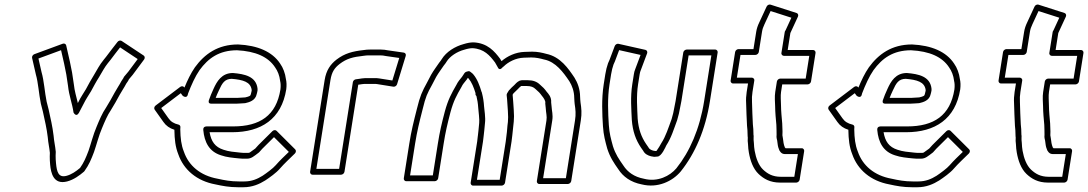

<svg xmlns="http://www.w3.org/2000/svg" viewBox="-20 -754 4687 827"><path d="M145.6 -501.9 243 -537.8 256.3 -479.5C263.6 -447.4 268.1 -420.8 272.9 -384.7C277.5 -340.5 291.2 -308.6 296.7 -269.4C296.7 -269.4 308.1 -246.8 320.1 -268.4C332.5 -290.5 345.4 -318.8 355.1 -333.6L371.3 -359.8C371.5 -360 371.7 -360.3 371.8 -360.5C381.8 -378.9 395.5 -404.8 405.8 -420.4C405.9 -420.6 406 -420.8 406.1 -420.9C419.5 -443.2 430.7 -464.8 444.5 -481.8C448.3 -486.1 451.2 -489.8 456.4 -496.6C469.7 -514.7 483.7 -532.4 497.3 -549.9L573.1 -499.6L533 -445.7C524.8 -436 519.9 -430.2 514.7 -423.9C513.3 -422.1 512.2 -419.7 511.7 -418C510.6 -415.9 506.6 -410.7 502.6 -404.2C502.5 -403.9 502.2 -403.4 502.1 -403.2C493.6 -386.7 484.3 -374.4 473.5 -354.5C460.1 -330 450.7 -312.8 436.9 -290.7C420 -266.3 407.3 -235.4 395.7 -207.2C381.9 -175.7 371.1 -132.5 361.3 -104.5C349.7 -74 341.1 -53.6 324.8 -30.6C307.3 -15.8 287.3 -2 266.2 3.4C232.2 12.2 224.7 -12.9 221.2 -51.2C219.9 -62.6 219.7 -73.6 219.6 -83.8L220.2 -99.5C220.2 -100 220.2 -100.7 220.1 -101C217.8 -126.2 212.8 -144.7 210.9 -169.1C206.3 -209.1 197.4 -245.8 189.4 -282.6L180.8 -316.5C172.7 -355 170 -405.5 158.8 -443.8ZM127.9 -520.6C121.8 -518.4 116.7 -511.1 118.2 -504.5L134.2 -434.5C134.2 -434.3 134.3 -434 134.3 -433.8C144.8 -398.4 147.2 -349.6 156 -307.5L164.7 -273.4C172.5 -237.4 181.5 -199.9 185.7 -162.9C187.7 -137.2 192.7 -118.5 194.8 -95.7L194.3 -80.2C194.4 -68.9 194.6 -57.4 196 -44.8C199.2 -9.9 209.8 42.8 268.9 27.6C297.8 20.1 323.1 1.3 341.1 -14.2C341.8 -14.8 342.9 -15.9 343.6 -16.8C363.7 -44.7 372.8 -67.4 385 -99.5C395.8 -130.4 406.1 -171.7 418.9 -200.8C430.6 -229.4 443.7 -259.9 457.2 -279C457.3 -279.2 457.5 -279.5 457.6 -279.7C472.5 -303.4 482 -321 495.4 -345.5C505.1 -363.3 513.7 -374.4 524.1 -394.3C527 -398.9 531.4 -403.5 535.3 -412.4C539.4 -417.4 545.3 -424.4 551.7 -431.9C551.8 -432.1 552.1 -432.4 552.3 -432.7L600.6 -497.7C604.5 -502.9 604.5 -511 599 -514.7L503.9 -577.7C499.2 -580.9 490.8 -579.6 486.2 -573.5C470 -552.4 453 -531.2 436.9 -509.3C432.1 -503.1 428.3 -498.4 426.6 -496.5C426.5 -496.4 426.3 -496.1 426.2 -495.9C408.7 -474.8 398.3 -453.5 385 -431.4C373.8 -414.1 360.5 -389.1 350.1 -369.9L334.3 -344.4C328 -334.9 322.6 -324.5 315.3 -310.1C308.8 -337.6 301.1 -361.6 298 -391.3C293.1 -428.5 288.5 -455.5 281 -488.5L265.1 -558.5C263.7 -565 256.7 -568.1 250 -565.6Z M1037.1 -309.9C1052.7 -313.6 1080.3 -320.4 1085.8 -348.9C1087.8 -355.8 1088.4 -359.2 1089.5 -366C1089.7 -367.7 1089.6 -369.7 1089.2 -371C1089.3 -371.9 1089.2 -372.9 1089.2 -373.4C1082.6 -425 1033.8 -435.2 983.6 -439.5C983.3 -439.5 982.9 -439.5 982.6 -439.5C934.6 -439.5 913.9 -402.6 899.9 -371.7C890.8 -352.6 885.7 -338.8 879.8 -322.5C878.6 -319.1 875.7 -307.5 889.7 -307.5H999.7C1011.2 -307.5 1026 -309.5 1034 -309.5C1035 -309.5 1036.3 -309.7 1037.1 -309.9ZM1036.4 -334.5C1027.1 -334.3 1011.7 -332.5 1003.7 -332.5H909C912.2 -340.8 916.7 -351.9 922.7 -364.3C936.9 -395.8 947.5 -414.1 978.1 -414.5C1027.5 -410.2 1058.8 -401.1 1063.9 -367.8C1063.9 -367.8 1063.6 -368.8 1064.1 -363.5C1063.6 -360.8 1062.1 -354 1061.4 -352.1C1061.3 -351.6 1061 -350.7 1060.9 -350C1059.5 -340.7 1054.9 -339 1036.4 -334.5ZM1187.9 -368.7C1170.1 -256.4 1099.6 -209.5 984.2 -209.5H870.2C868.4 -209.5 854.1 -209.8 855.6 -194C860.4 -141.4 881 -101 931.7 -85.1C956.3 -76.4 983.3 -74.3 1009.8 -71.6C1014.4 -70.9 1020.1 -70.5 1025.2 -70.5H1044.2C1054.3 -70.5 1062.4 -74.1 1068.2 -77.6C1068.4 -77.7 1068.7 -77.9 1068.9 -78C1072 -80.1 1088.2 -91.1 1095.2 -97.2C1095.9 -97.7 1096.7 -98.6 1097.1 -99.1C1105.7 -109.5 1113 -116.6 1122.5 -125.9L1160.2 -163.3L1224.1 -99.7C1204.4 -80.6 1185.9 -63.4 1167.4 -42.2C1156.2 -28.9 1128 -8.4 1111.2 2.9C1088.3 17.2 1064.2 27.5 1032.6 27.5H1008.6C974.1 27.5 946.8 22.4 916.9 15.7C842.3 2.2 792.4 -41.2 772.1 -100.6C772.1 -100.8 772 -101 771.9 -101.1C760.6 -129 757.2 -159 756.5 -197.3C756.4 -200.2 756.6 -202.4 757 -205C757.9 -210.9 754.3 -216 749.1 -217.2C728.4 -222 715.4 -230.4 705.3 -245.1L674.4 -288.7L758.7 -352.6L766.8 -341.6C766.8 -341.6 786.1 -325.8 789.9 -350L790.2 -351.6C804.2 -387.8 820.8 -425.1 839.5 -451.9C876.8 -503 923.4 -537.2 1000.8 -537.5C1081.5 -533.4 1135.6 -508.8 1164.9 -463.9C1176.1 -448.4 1183.9 -428.1 1186.4 -406.7C1186.4 -406.2 1186.5 -405.6 1186.6 -405.2C1189.1 -395.6 1189.6 -383.7 1187.9 -368.7ZM1213 -369.3C1215 -386.1 1214.6 -400.7 1211.4 -414C1208.6 -437.6 1199.4 -462.4 1186.6 -480.1C1152.9 -531.5 1089.5 -558.5 1005.7 -562.5C1005.5 -562.5 1005.3 -562.5 1005.1 -562.5C917.9 -562.5 861.1 -521 819.6 -464.1C801.7 -438.4 787.1 -407.4 774.5 -376.7L773.2 -378.4C769.5 -383.3 761.7 -383.9 756 -379.5L650.3 -299.5C644.3 -295 642.6 -286.9 646.2 -281.8L683.7 -228.9C695 -212.4 710.7 -201.3 731.2 -195.1C731.2 -195.1 731.2 -194 731.2 -192.7C731.9 -153.9 735.1 -121.6 748.1 -89.1C771 -23.1 827.3 25.6 908.2 40.3C937.6 46.8 967.8 52.5 1004.7 52.5H1028.7C1066.6 52.5 1097.4 39 1122.7 23.1C1141 10.9 1169.9 -9.3 1185.6 -27.8C1205.1 -50.2 1227.9 -70.8 1250.2 -92.9C1255 -97.6 1256.3 -105.8 1251.6 -110.5L1171.3 -190.5C1166.8 -195 1158.6 -194.3 1153.4 -189.1L1106 -142.1C1096.9 -133.1 1090.2 -126.8 1079.4 -114.1C1076.2 -111.4 1059.9 -99.9 1057.3 -98.2C1053.4 -95.9 1053.6 -95.5 1048.1 -95.5H1029.1C1024.9 -95.5 1021.4 -95.7 1016.8 -96.4C988.6 -99.3 964.9 -101.2 943 -108.9C906 -120.6 889.5 -145 882.8 -184.5H980.2C1104.3 -184.5 1192.7 -241.1 1213 -369.3Z M1440.7 -26.5H1342.7L1403.3 -409C1409.1 -445.5 1422 -462.2 1443 -478.6C1473.3 -501.6 1499.1 -508.5 1545.7 -513.6C1545.9 -513.6 1546.2 -513.6 1546.4 -513.7C1553.9 -514.9 1561.3 -515.5 1568.6 -515.5H1617.6C1625.4 -515.5 1633.3 -514.6 1641.6 -512.8C1641.9 -512.7 1642.2 -512.7 1642.4 -512.6L1699.7 -504.4L1670 -407.3L1612.9 -416.3C1608.8 -417 1605.4 -417.5 1602.1 -417.5H1553.1C1543.1 -417.5 1534.5 -415.3 1527 -414.4L1512.5 -412.4C1506.3 -411.5 1500.8 -406 1499.9 -400ZM1449.2 -1.5C1454.6 -1.5 1462.5 -6.4 1463.7 -14L1523.1 -389.2L1526.4 -389.6C1535.5 -390.7 1543.5 -392.5 1549.2 -392.5H1598.2C1598.9 -392.5 1601.4 -392.3 1605 -391.7L1674.4 -380.6C1681.1 -379.6 1688.3 -384.5 1690.3 -391.2L1727.6 -513.2C1729.8 -520.1 1725.8 -526.4 1719.3 -527.4L1650.3 -537.3C1641.4 -539.2 1631 -540.5 1621.6 -540.5H1572.6C1563.8 -540.5 1556.9 -540 1546.5 -538.4C1499.2 -533.1 1465.6 -524.8 1429.5 -497.4C1403.4 -477.1 1385 -451.5 1378.3 -409L1315.7 -14C1314.9 -8.6 1318.7 -1.5 1326.2 -1.5Z M1998.9 -447.5C1998.9 -447.5 1992.6 -446.1 1991.6 -445.9C1989.9 -445.5 1988.3 -444.9 1986.8 -444.2C1984.1 -443 1981.7 -440.7 1980.3 -438.6L1970.1 -423.2C1962.2 -413.3 1952.1 -402 1945.7 -388.2C1924.3 -351 1910 -325.2 1895.9 -273.3C1882 -220.3 1874 -186.3 1865.9 -135L1844.3 1.5H1746.3L1767.9 -135C1776.5 -189.2 1786 -226.8 1800.3 -282.9C1813.8 -338.7 1819.6 -349.9 1841.4 -389.6L1858.6 -422.5C1869.2 -440.9 1880.6 -455.2 1891.5 -471.7C1897.2 -478.6 1900.8 -483.6 1903.9 -488.9C1917.6 -511.3 1948.4 -531.7 1979.8 -539.9C1980 -540 1980.3 -540.1 1980.5 -540.1C1994.1 -544.5 2006.3 -546.4 2015.3 -546.5C2065.4 -543.6 2089.6 -515.1 2112.3 -484.9C2116.8 -477.8 2120.2 -471.8 2124.1 -464.1C2124.1 -464.1 2130.4 -446.5 2144.9 -464.1C2145.4 -464.7 2145.9 -465.2 2146.7 -465.6C2147.7 -466.2 2148.9 -467.2 2149.6 -467.9C2169.1 -487.1 2201.2 -504.4 2236.6 -505.5C2250.2 -506.2 2260.5 -506.5 2268.2 -506.5C2288.1 -506.5 2307.2 -502.3 2322.6 -497.9C2322.9 -497.9 2323.3 -497.8 2323.5 -497.7C2373.3 -488.1 2406.5 -442.4 2432.3 -404.1C2444.1 -385.3 2453.2 -360.4 2453.4 -332.9C2453.4 -328.5 2453.7 -323.5 2454.2 -318L2455.3 -306C2455.4 -305.8 2455.4 -305.5 2455.4 -305.3C2458.9 -282.2 2461.2 -263 2456.7 -235L2417.4 13.5H2319.4L2358.7 -235C2362.7 -260.2 2356.7 -276.2 2355.9 -294.5C2355.9 -294.7 2355.8 -295.1 2355.8 -295.3C2355.1 -301.8 2354.3 -309 2354 -312.6C2356 -336.5 2341.4 -350.8 2334.9 -358.5C2325.2 -372 2318.2 -379 2305.6 -389.7C2292.3 -402.5 2275.8 -408.5 2252.7 -408.5H2227.7C2226 -408.5 2223.9 -408 2222.5 -407.5C2220.7 -407.3 2219.2 -406.8 2217.7 -406.2C2206.4 -400.9 2198.4 -390.7 2195.2 -387.5C2190 -382.9 2178.5 -372.3 2172.4 -364.9C2172 -364.4 2171.4 -363.6 2171.1 -363.2L2164.4 -352.2C2162.7 -349.5 2162.1 -346.3 2162.4 -343.6C2165.5 -319.5 2165 -303.8 2167.6 -276.1C2169 -256.9 2168.9 -240.1 2167.7 -228.7C2164.6 -208 2164.4 -188.6 2161.6 -171C2161.5 -170.7 2161.5 -170.3 2161.5 -170C2160.8 -161.7 2159.7 -153 2158.3 -144L2132.3 20.5H2034.3L2060.3 -144C2061.7 -152.7 2062.8 -162.3 2063.4 -169.5C2064.5 -177.3 2065.3 -184.3 2066 -192.9L2069 -224.4C2072.1 -246.3 2066 -282.6 2065 -295.7C2063.9 -315.4 2060.5 -335.5 2056.3 -351.8C2056.2 -352 2056.1 -352.3 2056.1 -352.4C2055.8 -355.6 2055 -357 2054.1 -358.4C2045.7 -386.3 2036.1 -413 2018.6 -433.8C2013.9 -439.4 2008.8 -441.9 2007.1 -443.8C2005.1 -446.2 2001.6 -447.5 1998.9 -447.5ZM2192.8 -229C2192.8 -229.1 2192.8 -229.4 2192.9 -229.6C2194.4 -244.1 2194.4 -261.2 2192.8 -281.9C2190.5 -307.5 2190.9 -320.8 2188.1 -346L2191.6 -351.8C2195 -355.5 2207.9 -367.9 2210.5 -370.2C2210.7 -370.3 2211 -370.6 2211.2 -370.9C2216.6 -376.1 2218.8 -379.3 2224.7 -383.5H2248.7C2267.4 -383.5 2278.2 -378.7 2286.5 -370.5C2286.7 -370.4 2286.9 -370.2 2287.1 -370C2300 -359 2305.2 -353.7 2313.7 -341.8C2313.8 -341.6 2314 -341.3 2314.2 -341.2C2321.8 -332.2 2330.1 -319.6 2328.8 -311C2328.6 -310.2 2328.6 -308.9 2328.6 -308C2329.2 -302.3 2329.6 -297.7 2330.6 -289.1C2331.7 -267.1 2336.7 -253.5 2333.7 -235L2292.4 26C2291.5 31.4 2295.3 38.5 2302.9 38.5H2425.9C2431.3 38.5 2439.2 33.6 2440.4 26L2481.7 -235C2486.7 -266.4 2484.2 -287.8 2480.5 -312.4L2479.4 -324C2479 -329.1 2478.7 -333.5 2478.7 -337.1C2478.4 -369.8 2468.1 -397.8 2454.2 -419.9C2428.4 -458.2 2394 -509.8 2332.5 -522.2C2317 -526.6 2295.3 -531.5 2272.2 -531.5C2263.9 -531.5 2252.8 -531.2 2239.5 -530.5C2200.7 -529.3 2165.5 -512.3 2140.2 -490.6C2138.6 -493.5 2136.1 -497.7 2134.1 -500.8C2134 -501 2133.8 -501.2 2133.7 -501.4C2110.2 -532.6 2080 -568.5 2020.1 -571.5C2020 -571.5 2019.7 -571.5 2019.5 -571.5C2006.3 -571.5 1993.9 -569.3 1976.7 -564C1940.1 -554.1 1902.4 -531.2 1882.6 -499.1C1880.3 -495.1 1877.1 -490.6 1872.4 -484.9C1872.1 -484.6 1871.7 -484 1871.4 -483.6C1860.6 -467.1 1848.5 -452.3 1836.7 -431.5L1819.4 -398.4C1797.8 -359.2 1789.4 -341.2 1775.7 -285.1C1761.6 -229.4 1751.6 -190.3 1742.9 -135L1719.3 14C1718.4 19.4 1722.2 26.5 1729.8 26.5H1852.8C1858.2 26.5 1866.1 21.6 1867.3 14L1890.9 -135C1898.8 -185.3 1906.6 -218.1 1920.3 -270.7C1933.8 -320.2 1946.3 -342.2 1967.6 -379.2C1967.8 -379.5 1968.1 -380.1 1968.3 -380.6C1972.7 -390.5 1980.4 -398.8 1989.5 -410.3C1989.7 -410.6 1990.1 -411 1990.3 -411.4L1995.1 -418.7C1996.6 -417.5 1998 -416.2 1998.1 -416.2C2011.8 -399.9 2020.4 -378.2 2028.4 -352.3C2027.5 -348.9 2027.7 -344.1 2032.1 -340.5C2035.7 -325.8 2038.8 -308 2039.8 -290.3C2040.9 -275.8 2046 -236.5 2044 -224C2044 -223.8 2043.9 -223.5 2043.9 -223.2L2040.8 -191.1C2040.1 -182.5 2039.3 -175.3 2038.3 -169C2038.2 -168.8 2038.2 -168.3 2038.1 -168C2037.6 -160.3 2036.6 -152.3 2035.3 -144L2007.3 33C2006.4 38.4 2010.2 45.5 2017.8 45.5H2140.8C2146.2 45.5 2154.1 40.6 2155.3 33L2183.3 -144C2184.8 -153.6 2185.8 -161.6 2186.7 -171.5C2189.5 -190.3 2190.2 -212.5 2192.8 -229Z M2646.8 -538.1 2739.1 -517.4C2731 -495.9 2723.5 -475.9 2716.1 -456.1C2712.9 -448.4 2711.6 -442.6 2710.2 -434L2703.4 -391C2694.7 -335.7 2699.5 -281.4 2701.4 -237.3C2705.3 -187.7 2718.5 -151.4 2741.1 -117.9L2750.5 -104.6C2757 -91.1 2770.1 -84.4 2783.8 -80.9C2784.1 -80.8 2784.5 -80.7 2784.7 -80.7L2796.4 -78.7C2797 -78.6 2797.9 -78.5 2798.4 -78.5C2802.1 -78.5 2806.3 -78.9 2811.4 -79.6C2829.7 -79.6 2847.5 -122.9 2849.7 -127.2C2871.8 -161.1 2882.7 -199 2896.7 -236.4C2896.8 -236.6 2896.9 -237 2896.9 -237.2C2902.2 -254.8 2906.9 -274.2 2909.8 -292.5C2912.1 -302.4 2913.6 -310 2915 -319L2946.1 -515.5H3044.1L3013 -319C2993.9 -198.2 2951 -101 2893.2 -28.9C2865.7 3.7 2813.1 31.4 2753.5 15.9C2753.3 15.8 2752.9 15.7 2752.8 15.7C2711.8 8 2683.1 -13 2665.1 -41C2645.5 -69 2631.2 -89.6 2620.1 -124.2C2611.5 -155.9 2604.9 -178.4 2602.4 -215.7C2599.1 -266.2 2595.9 -331.1 2605.4 -391L2612.2 -434C2614.7 -449.7 2618.6 -464.8 2622.6 -476.1L2628.6 -489.6C2628.7 -489.8 2628.8 -490.2 2628.9 -490.4ZM2644.2 -565.2C2637.7 -566.7 2630.3 -562.3 2627.8 -555.6L2605.4 -496L2599.4 -482.4C2599.3 -482.2 2599.1 -481.8 2599 -481.5C2593.9 -467.1 2590 -451.3 2587.2 -434L2580.4 -391C2570.4 -327.5 2573.9 -261.1 2577.1 -210.3C2579.8 -170.3 2586.9 -146.2 2595.6 -113.8C2608 -75.5 2624.2 -52.3 2643.3 -25C2663.7 6.7 2696.5 31.1 2744 40.2C2813.4 57.7 2876.9 26.4 2911.8 -15.1C2974 -92.7 3018.3 -194.3 3038 -319L3071.1 -528C3072 -533.4 3068.2 -540.5 3060.6 -540.5H2937.6C2932.2 -540.5 2924.3 -535.6 2923.1 -528L2890 -319C2888.7 -310.7 2887.1 -302.3 2885.1 -294C2885 -293.7 2885 -293.3 2884.9 -293C2882 -274.9 2878.2 -259 2872.9 -241.2C2858.8 -203.1 2847.4 -166.1 2828.6 -137.6C2828.4 -137.2 2827.9 -136.5 2827.7 -136C2825.4 -131.3 2814.2 -112.2 2807.7 -103.9C2807.1 -103.8 2804.4 -103.6 2803.3 -103.5L2793.2 -105.2C2783.4 -108 2775.9 -113 2773.5 -118.4C2773.3 -118.9 2772.9 -119.6 2772.5 -120.1L2762.8 -134.1C2742.3 -164.4 2730.3 -197.3 2726.6 -242.7C2724.8 -286.6 2720.3 -339.9 2728.4 -391L2735.2 -434C2736.4 -441.3 2737.9 -446.7 2739.2 -449.6C2739.3 -449.8 2739.5 -450.1 2739.6 -450.4C2748.8 -475.1 2758 -499.7 2767.3 -524.3C2769.6 -530.5 2766.8 -537.7 2760.1 -539.2Z M3337.2 -105.8C3337.2 -105.8 3341.6 -99.5 3342.2 -98.8C3345 -95.8 3350.2 -90.5 3359.3 -90.5H3416.8L3401.3 7.5H3343.8C3307.1 7.5 3285.6 -5.9 3266.7 -23.6C3247.6 -41.8 3236.1 -73.1 3230.5 -104.7L3228.3 -121.1L3227.2 -138.7C3227.2 -139 3227.1 -139.4 3227.1 -139.7C3226 -147 3225.7 -156.4 3226 -161C3226.7 -167.9 3226.1 -169.9 3225.5 -173.2C3225.3 -179.7 3225 -188.1 3224.7 -198.3C3224.7 -198.5 3224.7 -198.9 3224.6 -199L3222.8 -218.7C3221.4 -251.9 3219.7 -279.6 3219.1 -314.4C3218.2 -329.5 3218.9 -343.4 3221.2 -358L3229 -407C3230.2 -414.6 3223.8 -419.5 3218.4 -419.5H3153.9L3169.5 -517.5H3234C3241.5 -517.5 3247.6 -524.6 3248.4 -530L3262.2 -617C3263.9 -627.7 3267.2 -638 3272.7 -649.2C3281.6 -668.6 3290.7 -688.1 3299.2 -706.4L3388.7 -677.7L3363.6 -623.3C3361.5 -620.9 3360.4 -618 3360.1 -616L3345.8 -526C3344.6 -518.4 3351 -513.5 3356.3 -513.5H3465.8L3450.3 -415.5H3340.8C3333.2 -415.5 3327.2 -408.4 3326.3 -403L3319.2 -358C3315.8 -336.6 3318.4 -313.3 3318.7 -296.9C3318.9 -270.1 3321.9 -239.4 3324 -216.5C3324 -198.2 3325.7 -185.8 3325 -173.6C3323.3 -159.1 3327 -154.1 3327.5 -148.7L3329.8 -131.7C3330.6 -123.5 3334 -112.9 3337.2 -105.8ZM3360.7 -118.8C3358.9 -122.7 3355.4 -133.5 3355 -138.3L3352.7 -155.3C3351.8 -164.9 3349.5 -170.3 3350.1 -174C3350.1 -174.3 3350.2 -174.8 3350.2 -175.1C3351.3 -192.2 3349.3 -205.1 3349.3 -220.9C3349.3 -221.2 3349.3 -221.7 3349.3 -222C3347.1 -246.4 3344.2 -275.2 3344 -301.1C3343.7 -319.3 3341.6 -341.4 3344.2 -358L3349.3 -390.5H3458.8C3464.2 -390.5 3472.1 -395.4 3473.3 -403L3492.8 -526C3493.7 -531.4 3489.9 -538.5 3482.3 -538.5H3372.8L3384.4 -612.1C3384.6 -612.3 3384.9 -613 3385.1 -613.4L3417 -682.4C3419.8 -688.3 3417.7 -695.9 3411.2 -698L3298.9 -734C3292.7 -735.9 3285 -732.2 3282 -725.6C3271.4 -702.8 3260.5 -679.5 3250.1 -656.8C3243.8 -644 3239.3 -630.3 3237.2 -617L3225.4 -542.5H3160.9C3155.6 -542.5 3147.6 -537.6 3146.4 -530L3127 -407C3126.1 -401.6 3129.9 -394.5 3137.5 -394.5H3202L3196.2 -358C3193.7 -341.9 3192.8 -325.2 3193.8 -309.6C3194.4 -275.4 3196.3 -244.9 3197.6 -213.5C3197.6 -213.4 3197.6 -213.2 3197.6 -213L3199.4 -193.3C3199.7 -183.5 3200 -174.1 3200.3 -167.5C3200.3 -167.2 3200.4 -166.5 3200.4 -166C3200.9 -163.4 3201 -161.6 3201 -160.9C3200.9 -160.7 3200.9 -160.3 3200.9 -160C3200.2 -150.9 3200.5 -143.3 3201.9 -132.8L3203.1 -115.3C3203.1 -115.1 3203.1 -114.7 3203.1 -114.5L3205.5 -97.3C3211.6 -62.5 3223.4 -27.4 3247.8 -4.3C3268.8 15.4 3296.2 32.5 3339.9 32.5H3409.9C3415.2 32.5 3423.1 27.6 3424.3 20L3443.8 -103C3444.7 -108.4 3440.9 -115.5 3433.3 -115.5H3363.8C3363.6 -115.7 3362.2 -117 3360.7 -118.8Z M3940.1 -309.9C3955.7 -313.6 3983.3 -320.4 3988.8 -348.9C3990.8 -355.8 3991.4 -359.2 3992.5 -366C3992.7 -367.7 3992.6 -369.7 3992.2 -371C3992.3 -371.9 3992.2 -372.9 3992.2 -373.4C3985.6 -425 3936.8 -435.2 3886.6 -439.5C3886.3 -439.5 3885.9 -439.5 3885.6 -439.5C3837.6 -439.5 3816.9 -402.6 3802.9 -371.7C3793.8 -352.6 3788.7 -338.8 3782.8 -322.5C3781.6 -319.1 3778.7 -307.5 3792.7 -307.5H3902.7C3914.2 -307.5 3929 -309.5 3937 -309.5C3938 -309.5 3939.3 -309.7 3940.1 -309.9ZM3939.4 -334.5C3930.1 -334.3 3914.7 -332.5 3906.7 -332.5H3812C3815.2 -340.8 3819.7 -351.9 3825.7 -364.3C3839.9 -395.8 3850.5 -414.1 3881.1 -414.5C3930.5 -410.2 3961.8 -401.1 3966.9 -367.8C3966.9 -367.8 3966.6 -368.8 3967.1 -363.5C3966.6 -360.8 3965.1 -354 3964.4 -352.1C3964.3 -351.6 3964 -350.7 3963.9 -350C3962.5 -340.7 3957.9 -339 3939.4 -334.5ZM4090.9 -368.7C4073.1 -256.4 4002.6 -209.5 3887.2 -209.5H3773.2C3771.4 -209.5 3757.1 -209.8 3758.6 -194C3763.4 -141.4 3784 -101 3834.7 -85.1C3859.3 -76.4 3886.3 -74.3 3912.8 -71.6C3917.4 -70.9 3923.1 -70.5 3928.2 -70.5H3947.2C3957.3 -70.5 3965.4 -74.1 3971.2 -77.6C3971.4 -77.7 3971.7 -77.9 3971.9 -78C3975 -80.1 3991.2 -91.1 3998.2 -97.2C3998.9 -97.7 3999.7 -98.6 4000.1 -99.1C4008.7 -109.5 4016 -116.6 4025.5 -125.9L4063.2 -163.3L4127.1 -99.7C4107.4 -80.6 4088.9 -63.4 4070.4 -42.2C4059.2 -28.9 4031 -8.4 4014.2 2.9C3991.3 17.2 3967.2 27.5 3935.6 27.5H3911.6C3877.1 27.5 3849.8 22.4 3819.9 15.7C3745.3 2.2 3695.4 -41.2 3675.1 -100.6C3675.1 -100.8 3675 -101 3674.9 -101.1C3663.6 -129 3660.2 -159 3659.5 -197.3C3659.4 -200.2 3659.6 -202.4 3660 -205C3660.9 -210.9 3657.3 -216 3652.1 -217.2C3631.4 -222 3618.4 -230.4 3608.3 -245.1L3577.4 -288.7L3661.7 -352.6L3669.8 -341.6C3669.8 -341.6 3689.1 -325.8 3692.9 -350L3693.2 -351.6C3707.2 -387.8 3723.8 -425.1 3742.5 -451.9C3779.8 -503 3826.4 -537.2 3903.8 -537.5C3984.5 -533.4 4038.6 -508.8 4067.9 -463.9C4079.1 -448.4 4086.9 -428.1 4089.4 -406.7C4089.4 -406.2 4089.5 -405.6 4089.6 -405.2C4092.1 -395.6 4092.6 -383.7 4090.9 -368.7ZM4116 -369.3C4118 -386.1 4117.6 -400.7 4114.4 -414C4111.6 -437.6 4102.4 -462.4 4089.6 -480.1C4055.9 -531.5 3992.5 -558.5 3908.7 -562.5C3908.5 -562.5 3908.3 -562.5 3908.1 -562.5C3820.9 -562.5 3764.1 -521 3722.6 -464.1C3704.7 -438.4 3690.1 -407.4 3677.5 -376.7L3676.2 -378.4C3672.5 -383.3 3664.7 -383.9 3659 -379.5L3553.3 -299.5C3547.3 -295 3545.6 -286.9 3549.2 -281.8L3586.7 -228.9C3598 -212.4 3613.7 -201.3 3634.2 -195.1C3634.2 -195.1 3634.2 -194 3634.2 -192.7C3634.9 -153.9 3638.1 -121.6 3651.1 -89.1C3674 -23.1 3730.3 25.6 3811.2 40.3C3840.6 46.8 3870.8 52.5 3907.7 52.5H3931.7C3969.6 52.5 4000.4 39 4025.7 23.1C4044 10.9 4072.9 -9.3 4088.6 -27.8C4108.1 -50.2 4130.9 -70.8 4153.2 -92.9C4158 -97.6 4159.3 -105.8 4154.6 -110.5L4074.3 -190.5C4069.8 -195 4061.6 -194.3 4056.4 -189.1L4009 -142.1C3999.9 -133.1 3993.2 -126.8 3982.4 -114.1C3979.2 -111.4 3962.9 -99.9 3960.3 -98.2C3956.4 -95.9 3956.6 -95.5 3951.1 -95.5H3932.1C3927.9 -95.5 3924.4 -95.7 3919.8 -96.4C3891.6 -99.3 3867.9 -101.2 3846 -108.9C3809 -120.6 3792.5 -145 3785.8 -184.5H3883.2C4007.3 -184.5 4095.7 -241.1 4116 -369.3Z M4491.2 -105.8C4491.2 -105.8 4495.6 -99.5 4496.2 -98.8C4499 -95.8 4504.2 -90.5 4513.3 -90.5H4570.8L4555.3 7.5H4497.8C4461.1 7.5 4439.6 -5.9 4420.7 -23.6C4401.6 -41.8 4390.1 -73.1 4384.5 -104.7L4382.3 -121.1L4381.2 -138.7C4381.2 -139 4381.1 -139.4 4381.1 -139.7C4380 -147 4379.7 -156.4 4380 -161C4380.7 -167.9 4380.1 -169.9 4379.5 -173.2C4379.3 -179.7 4379 -188.1 4378.7 -198.3C4378.7 -198.5 4378.7 -198.9 4378.6 -199L4376.8 -218.7C4375.4 -251.9 4373.7 -279.6 4373.1 -314.4C4372.2 -329.5 4372.9 -343.4 4375.2 -358L4383 -407C4384.2 -414.6 4377.8 -419.5 4372.4 -419.5H4307.9L4323.5 -517.5H4388C4395.5 -517.5 4401.6 -524.6 4402.4 -530L4416.2 -617C4417.9 -627.7 4421.2 -638 4426.7 -649.2C4435.6 -668.6 4444.7 -688.1 4453.2 -706.4L4542.7 -677.7L4517.6 -623.3C4515.5 -620.9 4514.4 -618 4514.1 -616L4499.8 -526C4498.6 -518.4 4505 -513.5 4510.3 -513.5H4619.8L4604.3 -415.5H4494.8C4487.2 -415.5 4481.2 -408.4 4480.3 -403L4473.2 -358C4469.8 -336.6 4472.4 -313.3 4472.7 -296.9C4472.9 -270.1 4475.9 -239.4 4478 -216.5C4478 -198.2 4479.7 -185.8 4479 -173.6C4477.3 -159.1 4481 -154.1 4481.5 -148.7L4483.8 -131.7C4484.6 -123.5 4488 -112.9 4491.2 -105.8ZM4514.7 -118.8C4512.9 -122.7 4509.4 -133.5 4509 -138.3L4506.7 -155.3C4505.8 -164.9 4503.5 -170.3 4504.1 -174C4504.1 -174.3 4504.2 -174.8 4504.2 -175.1C4505.3 -192.2 4503.3 -205.1 4503.3 -220.9C4503.3 -221.2 4503.3 -221.7 4503.3 -222C4501.1 -246.4 4498.2 -275.2 4498 -301.1C4497.7 -319.3 4495.6 -341.4 4498.2 -358L4503.3 -390.5H4612.8C4618.2 -390.5 4626.1 -395.4 4627.3 -403L4646.8 -526C4647.7 -531.4 4643.9 -538.5 4636.3 -538.5H4526.8L4538.4 -612.1C4538.6 -612.3 4538.9 -613 4539.1 -613.4L4571 -682.4C4573.8 -688.3 4571.7 -695.9 4565.2 -698L4452.9 -734C4446.7 -735.9 4439 -732.2 4436 -725.6C4425.4 -702.8 4414.5 -679.5 4404.1 -656.8C4397.8 -644 4393.3 -630.3 4391.2 -617L4379.4 -542.5H4314.9C4309.6 -542.5 4301.6 -537.6 4300.4 -530L4281 -407C4280.1 -401.6 4283.9 -394.5 4291.5 -394.5H4356L4350.2 -358C4347.7 -341.9 4346.8 -325.2 4347.8 -309.6C4348.4 -275.4 4350.3 -244.9 4351.6 -213.5C4351.6 -213.4 4351.6 -213.2 4351.6 -213L4353.4 -193.3C4353.7 -183.5 4354 -174.1 4354.3 -167.5C4354.3 -167.2 4354.4 -166.5 4354.4 -166C4354.9 -163.4 4355 -161.6 4355 -160.9C4354.9 -160.7 4354.9 -160.3 4354.9 -160C4354.2 -150.9 4354.5 -143.3 4355.9 -132.8L4357.1 -115.3C4357.1 -115.1 4357.1 -114.7 4357.1 -114.5L4359.5 -97.3C4365.6 -62.5 4377.4 -27.4 4401.8 -4.3C4422.8 15.4 4450.2 32.5 4493.9 32.5H4563.9C4569.2 32.5 4577.1 27.6 4578.3 20L4597.8 -103C4598.7 -108.4 4594.9 -115.5 4587.3 -115.5H4517.8C4517.6 -115.7 4516.2 -117 4514.7 -118.8Z"/></svg>

Font: Tape
Style: Regular
Weight: 500
Foundry: Cannot Into Space Fonts
Version: Version 0.97